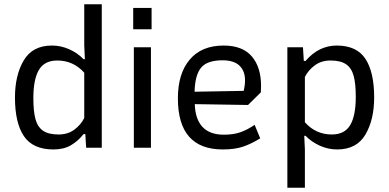

<svg xmlns="http://www.w3.org/2000/svg" viewBox="-20 -691 1820 898"><path d="M50 -235Q50 -339 91 -408.5Q132 -478 223 -478Q265 -478 304 -460.5Q343 -443 371 -414H377L374 -479V-671H456V0H383L379 -64H371Q345 -31 311.5 -11.5Q278 8 230 8Q134 8 92 -54Q50 -116 50 -235ZM374 -139V-351Q323 -408 248 -408Q188 -408 162 -364Q136 -320 136 -232Q136 -170 146 -133.5Q156 -97 181.5 -79.5Q207 -62 254 -62Q297 -62 327.5 -84.5Q358 -107 374 -139Z M603 -654H689V-554H603ZM606 -470H686V0H606Z M812 -231Q812 -347 867.5 -412.5Q923 -478 1026 -478Q1114 -478 1157.5 -427.5Q1201 -377 1201 -289Q1201 -269 1200 -259L1140 -200L891 -204Q893 -134 927 -97.5Q961 -61 1027 -61Q1072 -61 1104.5 -72.5Q1137 -84 1171 -107L1197 -44Q1157 -19 1118 -5.5Q1079 8 1022 8Q812 8 812 -231ZM1120 -266Q1126 -293 1126 -315Q1126 -359 1100 -384Q1074 -409 1021 -409Q949 -409 920.5 -374.5Q892 -340 890 -262Z M1324 -470H1397L1401 -406H1409Q1471 -478 1555 -478Q1648 -478 1689 -416Q1730 -354 1730 -235Q1730 -131 1689 -61.5Q1648 8 1557 8Q1515 8 1476 -9.5Q1437 -27 1409 -56H1403L1406 9V187H1324ZM1644 -238Q1644 -300 1634 -336.5Q1624 -373 1598.5 -390.5Q1573 -408 1526 -408Q1483 -408 1452.5 -385.5Q1422 -363 1406 -331V-119Q1457 -62 1532 -62Q1592 -62 1618 -106Q1644 -150 1644 -238Z"/></svg>

Font: Athiti Medium
Style: Regular
Weight: 500
Designer: CadsonDemak Team
Foundry: CadsonDemak
Version: Version 1.033